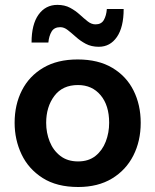

<svg xmlns="http://www.w3.org/2000/svg" viewBox="-20 -755 638 788"><path d="M301 12.5Q213 12.5 155 -24.5Q97 -61.5 68.5 -121.5Q40 -181.5 40 -251Q40 -325.5 70 -384.2Q100 -443 157.8 -477Q215.5 -511 298.5 -511Q383.5 -511 441.2 -476.5Q499 -442 528.2 -383.2Q557.5 -324.5 557.5 -251Q557.5 -176 527.2 -116.5Q497 -57 439.5 -22.2Q382 12.5 301 12.5ZM300.5 -92.5Q343.5 -92.5 371.8 -115Q400 -137.5 414 -173.8Q428 -210 428 -251Q428 -322.5 393 -364.2Q358 -406 300 -406Q236.5 -406 203 -361.2Q169.5 -316.5 169.5 -251Q169.5 -210 184 -173.8Q198.5 -137.5 227.8 -115Q257 -92.5 300.5 -92.5ZM385.5 -563Q355 -563 332 -575.2Q309 -587.5 291.5 -603.5Q273.5 -619.5 258.2 -631.5Q243 -643.5 227.5 -643.5Q202.5 -643.5 191.8 -625.5Q181 -607.5 178.5 -580.5H109.5Q109.5 -655 138.2 -695Q167 -735 215.5 -735Q245.5 -735 267.8 -723Q290 -711 307.5 -695Q325 -679 340.2 -667Q355.5 -655 372 -655Q396 -655 406.2 -673Q416.5 -691 418.5 -718H487.5Q487.5 -643.5 459.8 -603.2Q432 -563 385.5 -563Z"/></svg>

Font: Heraclito SemiBold
Style: Regular
Weight: 600
Designer: Kostas Bartsokas (font) & Cristiano Sobral (main changes)
Foundry: Kostas Bartsokas (font) & Cristiano Sobral (main changes)
Version: Version 1.00;July 8, 2020;FontCreator 13.0.0.2655 64-bit